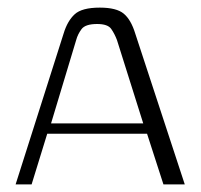

<svg xmlns="http://www.w3.org/2000/svg" viewBox="-20 -484 528 504"><path d="M21 0 147 -396Q157 -429 176 -446.5Q195 -464 242 -464Q286 -464 305 -448Q324 -432 335 -396L465 0H409L366 -133H104L63 0ZM114 -160H356L287 -379Q281 -395 272 -408Q263 -421 235 -421Q204 -421 194 -407.5Q184 -394 180 -379Z"/></svg>

Font: Genos Light
Style: Regular
Weight: 300
Designer: Robert E. Leuschke
Foundry: Robert E. Leuschke
Version: Version 1.010